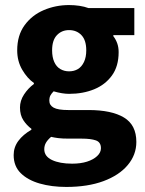

<svg xmlns="http://www.w3.org/2000/svg" viewBox="-20 -528 574 759"><path d="M242 211Q184 211 137 197.5Q90 184 62 156.5Q34 129 34 85Q34 54 52.5 29Q71 4 104 -15V-19Q86 -32 72.5 -52.5Q59 -73 59 -103Q59 -130 75 -154.5Q91 -179 114 -196V-200Q88 -218 68 -252Q48 -286 48 -329Q48 -388 77 -428Q106 -468 153 -488Q200 -508 253 -508Q274 -508 294 -505Q314 -502 330 -496H511V-389H428V-385Q438 -372 443.5 -356.5Q449 -341 449 -322Q449 -266 422.5 -229.5Q396 -193 352 -175Q308 -157 253 -157Q240 -157 224.5 -159.5Q209 -162 192 -167Q184 -159 179.5 -151Q175 -143 175 -130Q175 -112 192 -102.5Q209 -93 250 -93H330Q421 -93 470 -63.5Q519 -34 519 33Q519 84 485 124.5Q451 165 389 188Q327 211 242 211ZM253 -246Q273 -246 288 -255Q303 -264 312 -283Q321 -302 321 -329Q321 -369 302 -389Q283 -409 253 -409Q224 -409 205 -389Q186 -369 186 -329Q186 -302 194.5 -283Q203 -264 218.5 -255Q234 -246 253 -246ZM265 119Q299 119 324 111Q349 103 364 89Q379 75 379 58Q379 34 359 27Q339 20 303 20H252Q226 20 210.5 18Q195 16 182 13Q168 25 161.5 36.5Q155 48 155 62Q155 90 185.5 104.5Q216 119 265 119Z"/></svg>

Font: Mada
Style: Bold
Weight: 700
Designer: Khaled Hosny
Version: Version 1.5